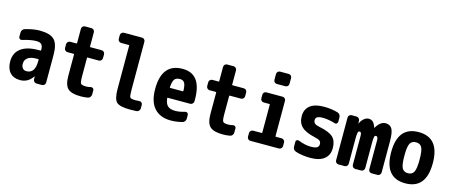

<svg xmlns="http://www.w3.org/2000/svg" viewBox="-47 -1354 4595 1957"><g transform="rotate(15 2250.0 -375.0)"><path d="M315.4 -224.6V-240.2Q315.4 -245.1 309.6 -245.1H290Q231.4 -245.1 200.7 -222.2Q169.9 -199.2 169.9 -160.2Q169.9 -128.9 185.1 -111.8Q200.2 -94.7 224.6 -94.7Q315.4 -94.7 315.4 -224.6ZM250 -530.3Q361.3 -530.3 405.8 -485.4Q450.2 -440.4 450.2 -325.2V-35.2Q450.2 -20.5 439.9 -10.3Q429.7 0 415 0H358.4Q343.8 0 333.5 -9.8Q323.2 -19.5 322.3 -35.2L321.3 -64.5Q321.3 -65.4 320.3 -65.4Q318.4 -65.4 318.4 -64.5Q269.5 9.8 184.6 9.8Q116.2 9.8 78.1 -32.2Q40 -74.2 40 -150.4Q40 -238.3 103.5 -286.6Q167 -335 290 -335H309.6Q314.5 -335 315.4 -339.8V-344.7Q315.4 -384.8 299.3 -401.4Q283.2 -418 245.1 -418Q190.4 -418 97.7 -390.6Q85.9 -386.7 75.7 -394.5Q65.4 -402.3 65.4 -415V-460Q65.4 -475.6 74.7 -487.8Q84 -500 98.6 -504.9Q188.5 -530.3 250 -530.3Z M910.2 -500Q924.8 -500 935.1 -490.2Q945.3 -480.5 945.3 -464.8V-425.8Q945.3 -411.1 935.1 -400.9Q924.8 -390.6 910.2 -390.6H792Q787.1 -390.6 787.1 -385.7V-190.4Q787.1 -129.9 797.4 -115.7Q807.6 -101.6 855.5 -101.6Q877.9 -101.6 901.4 -108.4Q914.1 -111.3 924.3 -104Q934.6 -96.7 934.6 -84V-40Q934.6 -24.4 925.3 -12.2Q916 0 901.4 2.9Q867.2 9.8 825.2 9.8Q727.5 9.8 689 -26.9Q650.4 -63.5 650.4 -160.2V-385.7Q650.4 -390.6 644.5 -390.6H580.1Q565.4 -390.6 555.2 -400.9Q544.9 -411.1 544.9 -425.8V-464.8Q544.9 -479.5 555.2 -489.7Q565.4 -500 580.1 -500H644.5Q649.4 -500 650.4 -504.9V-655.3Q650.4 -669.9 660.2 -680.2Q669.9 -690.4 684.6 -690.4H752Q766.6 -690.4 776.9 -680.2Q787.1 -669.9 787.1 -655.3V-504.9Q787.1 -500 792 -500Z M1415 -98.6Q1428.7 -100.6 1439.5 -91.3Q1450.2 -82 1450.2 -68.4V-30.3Q1450.2 -15.6 1439.5 -4.4Q1428.7 6.8 1414.1 7.8Q1374 9.8 1349.6 9.8Q1238.3 9.8 1204.1 -22.5Q1169.9 -54.7 1169.9 -160.2V-618.2Q1169.9 -623 1165 -623H1085Q1070.3 -623 1060.1 -632.8Q1049.8 -642.6 1049.8 -658.2V-695.3Q1049.8 -710 1060.1 -720.2Q1070.3 -730.5 1085 -730.5H1275.4Q1290 -730.5 1299.8 -720.2Q1309.6 -710 1309.6 -695.3V-190.4Q1309.6 -122.1 1318.8 -109.4Q1328.1 -96.7 1375 -96.7Q1386.7 -96.7 1415 -98.6Z M1818.4 -309.6Q1823.2 -309.6 1823.2 -314.5Q1822.3 -375 1807.6 -398.9Q1793 -422.9 1759.8 -422.9Q1719.7 -422.9 1702.1 -400.4Q1684.6 -377.9 1680.7 -314.5Q1680.7 -310.5 1685.5 -309.6ZM1759.8 -530.3Q1960 -530.3 1960 -259.8V-241.2Q1959 -226.6 1948.7 -216.3Q1938.5 -206.1 1922.9 -206.1H1688.5Q1683.6 -206.1 1682.6 -200.2Q1689.5 -142.6 1715.8 -119.6Q1742.2 -96.7 1794.9 -96.7Q1839.8 -96.7 1896.5 -114.3Q1909.2 -118.2 1919.4 -110.4Q1929.7 -102.5 1929.7 -89.8V-49.8Q1929.7 -34.2 1920.4 -22Q1911.1 -9.8 1896.5 -5.9Q1833 9.8 1775.4 9.8Q1663.1 9.8 1601.6 -58.1Q1540 -126 1540 -259.8Q1540 -530.3 1759.8 -530.3Z M2410.2 -500Q2424.8 -500 2435.1 -490.2Q2445.3 -480.5 2445.3 -464.8V-425.8Q2445.3 -411.1 2435.1 -400.9Q2424.8 -390.6 2410.2 -390.6H2292Q2287.1 -390.6 2287.1 -385.7V-190.4Q2287.1 -129.9 2297.4 -115.7Q2307.6 -101.6 2355.5 -101.6Q2377.9 -101.6 2401.4 -108.4Q2414.1 -111.3 2424.3 -104Q2434.6 -96.7 2434.6 -84V-40Q2434.6 -24.4 2425.3 -12.2Q2416 0 2401.4 2.9Q2367.2 9.8 2325.2 9.8Q2227.5 9.8 2189 -26.9Q2150.4 -63.5 2150.4 -160.2V-385.7Q2150.4 -390.6 2144.5 -390.6H2080.1Q2065.4 -390.6 2055.2 -400.9Q2044.9 -411.1 2044.9 -425.8V-464.8Q2044.9 -479.5 2055.2 -489.7Q2065.4 -500 2080.1 -500H2144.5Q2149.4 -500 2150.4 -504.9V-655.3Q2150.4 -669.9 2160.2 -680.2Q2169.9 -690.4 2184.6 -690.4H2252Q2266.6 -690.4 2276.9 -680.2Q2287.1 -669.9 2287.1 -655.3V-504.9Q2287.1 -500 2292 -500Z M2915 -107.4Q2929.7 -107.4 2939.9 -97.2Q2950.2 -86.9 2950.2 -72.3V-35.2Q2950.2 -20.5 2939.9 -10.3Q2929.7 0 2915 0H2615.2Q2600.6 0 2590.3 -9.8Q2580.1 -19.5 2580.1 -35.2V-72.3Q2580.1 -86.9 2589.8 -97.2Q2599.6 -107.4 2615.2 -107.4H2705.1Q2710 -107.4 2710 -112.3V-408.2Q2710 -413.1 2705.1 -413.1H2644.5Q2629.9 -413.1 2620.1 -422.9Q2610.4 -432.6 2610.4 -448.2V-485.4Q2610.4 -500 2620.1 -509.8Q2629.9 -519.5 2644.5 -519.5H2815.4Q2830.1 -519.5 2839.8 -509.8Q2849.6 -500 2849.6 -485.4V-112.3Q2849.6 -107.4 2855.5 -107.4ZM2724.6 -759.8H2815.4Q2830.1 -759.8 2839.8 -750Q2849.6 -740.2 2849.6 -724.6V-665Q2849.6 -650.4 2839.8 -640.1Q2830.1 -629.9 2815.4 -629.9H2724.6Q2710 -629.9 2700.2 -640.1Q2690.4 -650.4 2690.4 -665V-724.6Q2690.4 -739.3 2700.2 -749.5Q2710 -759.8 2724.6 -759.8Z M3254.9 -320.3Q3364.3 -298.8 3404.8 -259.8Q3445.3 -220.7 3445.3 -144.5Q3445.3 -70.3 3394.5 -30.3Q3343.8 9.8 3250 9.8Q3162.1 9.8 3092.8 -12.7Q3059.6 -24.4 3059.6 -59.6V-110.4Q3059.6 -123 3070.3 -128.9Q3081.1 -134.8 3092.8 -129.9Q3164.1 -101.6 3224.6 -101.6Q3269.5 -101.6 3288.6 -113.3Q3307.6 -125 3307.6 -150.4Q3307.6 -172.9 3293.9 -184.6Q3280.3 -196.3 3240.2 -205.1Q3141.6 -226.6 3098.1 -267.6Q3054.7 -308.6 3054.7 -379.9Q3054.7 -451.2 3104 -490.7Q3153.3 -530.3 3250 -530.3Q3330.1 -530.3 3396.5 -510.7Q3411.1 -506.8 3420.4 -494.1Q3429.7 -481.4 3429.7 -464.8V-419.9Q3429.7 -407.2 3419.4 -399.4Q3409.2 -391.6 3397.5 -396.5Q3323.2 -418.9 3264.6 -418Q3191.4 -418 3192.4 -375Q3192.4 -352.5 3206.5 -339.8Q3220.7 -327.1 3254.9 -320.3Z M3900.4 -530.3Q3948.2 -530.3 3969.2 -494.1Q3990.2 -458 3990.2 -360.4V-35.2Q3990.2 -20.5 3980 -10.3Q3969.7 0 3955.1 0H3894.5Q3879.9 0 3870.1 -9.8Q3860.4 -19.5 3860.4 -35.2V-339.8Q3860.4 -379.9 3838.9 -379.9Q3831.1 -379.9 3826.7 -375Q3822.3 -370.1 3819.8 -352.5Q3817.4 -335 3817.4 -299.8V-35.2Q3817.4 -20.5 3807.1 -10.3Q3796.9 0 3782.2 0H3721.7Q3707 0 3696.8 -9.8Q3686.5 -19.5 3686.5 -35.2V-339.8Q3686.5 -379.9 3666 -379.9Q3658.2 -379.9 3653.8 -375Q3649.4 -370.1 3646.5 -352.5Q3643.6 -335 3643.6 -299.8V-35.2Q3643.6 -20.5 3633.8 -10.3Q3624 0 3609.4 0H3544.9Q3530.3 0 3520 -9.8Q3509.8 -19.5 3509.8 -35.2V-485.4Q3509.8 -500 3520 -509.8Q3530.3 -519.5 3544.9 -519.5H3594.7Q3609.4 -519.5 3619.6 -509.8Q3629.9 -500 3630.9 -485.4L3631.8 -456.1Q3631.8 -455.1 3632.8 -455.1Q3633.8 -455.1 3633.8 -456.1Q3648.4 -490.2 3673.3 -510.3Q3698.2 -530.3 3721.7 -530.3Q3749 -530.3 3767.1 -514.2Q3785.2 -498 3798.8 -456.1Q3798.8 -455.1 3799.8 -455.1Q3801.8 -455.1 3801.8 -456.1Q3845.7 -530.3 3900.4 -530.3Z M4188 -130.4Q4206.1 -96.7 4250 -96.7Q4293.9 -96.7 4312 -130.4Q4330.1 -164.1 4330.1 -260.3Q4330.1 -356.4 4312 -389.6Q4293.9 -422.9 4250 -422.9Q4206.1 -422.9 4188 -389.6Q4169.9 -356.4 4169.9 -260.3Q4169.9 -164.1 4188 -130.4ZM4030.3 -260.3Q4030.3 -530.3 4250 -530.3Q4469.7 -530.3 4469.7 -260.3Q4469.7 9.8 4250 9.8Q4030.3 9.8 4030.3 -260.3Z"/></g></svg>

Font: Rounded-L Mgen+ 1m bold
Style: Bold
Weight: 700
Designer: [Source Han Sans]
Ryoko NISHIZUKA  (kana & ideographs); Paul D. Hunt (Latin, Greek & Cyrillic); Wenlong ZHANG  (bopomofo
Version: Version 1.059.20150602